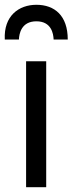

<svg xmlns="http://www.w3.org/2000/svg" viewBox="-29 -778 303 802"><path d="M164 -522V4H80V-522ZM123 -758C199 -758 254 -713 254 -613H195C194 -637 186 -689 123 -689C60 -689 51 -637 50 -613H-9C-14 -712 50 -758 123 -758Z"/></svg>

Font: Repo Regular
Style: Regular
Weight: 400
Designer: Stefan Peev
Foundry: Context Ltd
Version: Version 1.502